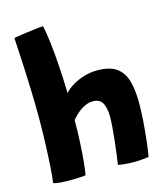

<svg xmlns="http://www.w3.org/2000/svg" viewBox="-110 -807 781 901"><g transform="rotate(-15 281.0 -356.5)"><path d="M195 5.5Q183.5 7.5 162.8 8.5Q142 9.5 120 9.5Q94 9.5 71.5 7.8Q49 6 38.5 2Q42.5 -28 45.8 -76.2Q49 -124.5 51.2 -184.5Q53.5 -244.5 53.5 -310.5Q53.5 -378 51.2 -448Q49 -518 45.5 -583.2Q42 -648.5 39 -702.5Q42.5 -704 61 -707Q79.5 -710 104 -713.2Q128.5 -716.5 150.5 -719Q172.5 -721.5 183.5 -721.5Q191.5 -684 197.5 -632Q203.5 -580 207.5 -518.2Q211.5 -456.5 213 -389Q230 -408 256 -423.2Q282 -438.5 312.8 -447.2Q343.5 -456 374 -456Q435 -456 467.5 -432.8Q500 -409.5 512.8 -365.2Q525.5 -321 525.5 -257.5Q525.5 -217.5 522.2 -171.5Q519 -125.5 514 -81Q509 -36.5 503 -1Q485.5 1.5 467 3Q448.5 4.5 430 4.5Q409.5 4.5 389.8 2.8Q370 1 354 -2Q357.5 -24.5 361.5 -55Q365.5 -85.5 369 -117.8Q372.5 -150 374.8 -179.2Q377 -208.5 377 -229Q377 -258.5 371.2 -279Q365.5 -299.5 352.8 -310.2Q340 -321 318.5 -321Q300 -321 283.5 -314.2Q267 -307.5 253.2 -297.2Q239.5 -287 229 -276.2Q218.5 -265.5 212.5 -257.5Q212.5 -206 210 -154.8Q207.5 -103.5 203.5 -61.5Q199.5 -19.5 195 5.5Z"/></g></svg>

Font: Grandstander Thin
Style: Bold
Weight: 700
Version: Version 1.200